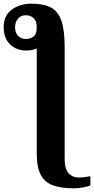

<svg xmlns="http://www.w3.org/2000/svg" viewBox="-100 -785 512 1045"><path d="M303 240Q234 240 189 224Q144 208 122 166.5Q100 125 100 51V-521Q75 -510 42 -510Q-10 -510 -45 -543.5Q-80 -577 -80 -637Q-80 -700 -36 -732.5Q8 -765 71 -765Q137 -765 176.5 -744.5Q216 -724 234 -672.5Q252 -621 252 -528V82Q252 133 273 157Q294 181 328 181Q346 181 361 179Q376 177 392 174V224Q379 230 353 235Q327 240 303 240ZM41 -573Q65 -573 82.5 -586Q100 -599 100 -637Q100 -671 82.5 -686.5Q65 -702 41 -702Q13 -702 -2.5 -683.5Q-18 -665 -18 -637Q-18 -607 -2 -590Q14 -573 41 -573Z"/></svg>

Font: NotoSerif-Bold
Style: Regular
Weight: 700
Designer: Monotype Design Team
Foundry: Monotype Imaging Inc.
Version: Version 2.007; ttfautohint (v1.8) -l 8 -r 50 -G 200 -x 14 -D